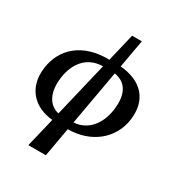

<svg xmlns="http://www.w3.org/2000/svg" viewBox="-224 -914 1219 1300"><g transform="rotate(30 385.5 -263.5)"><path d="M190 233H327L367 6C549 6 682 -105 704 -263C726 -429 633 -527 465 -541L504 -760H428L376 -542C168 -547 44 -435 22 -275C-1 -105 103 -9 245 4ZM153 -275C170 -392 238 -481 361 -482L259 -55C184 -71 135 -146 153 -275ZM572 -263C556 -148 487 -59 378 -53L454 -480C547 -465 590 -393 572 -263Z"/></g></svg>

Font: Noto Serif SemiBold
Style: Italic
Weight: 600
Italic angle: -12°
Designer: Monotype Design Team
Foundry: Monotype Imaging Inc.
Version: Version 2.014